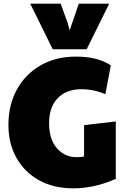

<svg xmlns="http://www.w3.org/2000/svg" viewBox="-20 -1012 696 1048"><path d="M381 16Q273 16 193.5 -28Q114 -72 70 -150Q26 -228 26 -330Q26 -439 72 -523Q118 -607 201 -655Q284 -703 394 -703Q514 -703 585 -655L555 -498Q492 -525 424 -525Q342 -525 295 -476Q248 -427 248 -340Q248 -252 290.5 -203Q333 -154 399 -154Q423 -154 439 -158V-329L612 -349V-36Q555 -10 496 3Q437 16 381 16ZM268 -743 145 -992H311L350 -885L360 -846Q366 -864 375.5 -891Q385 -918 394.5 -946Q404 -974 410 -992H576L453 -743Z"/></svg>

Font: Paytone One
Style: Regular
Weight: 400
Designer: Vernon Adams
Foundry: Vernon Adams
Version: Version 1.002; ttfautohint (v1.8.4.7-5d5b);gftools[0.9.23]